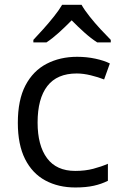

<svg xmlns="http://www.w3.org/2000/svg" viewBox="-20 -786 519 815"><path d="M299.8 9.8Q227.5 9.8 172.4 -20Q117.2 -49.8 86.4 -110.8Q55.7 -171.9 55.7 -264.6Q55.7 -361.8 88.1 -423.6Q120.6 -485.4 177.7 -515.1Q234.9 -544.9 307.6 -544.9Q347.7 -544.9 385 -536.9Q422.4 -528.8 446.3 -516.6L421.9 -448.7Q397.5 -458.5 365.5 -466.3Q333.5 -474.1 305.7 -474.1Q222.2 -474.1 180.9 -420.7Q139.6 -367.2 139.6 -265.6Q139.6 -168.5 179.7 -114.5Q219.7 -60.5 299.3 -60.5Q341.8 -60.5 376 -69.6Q410.2 -78.6 438 -90.8V-18.6Q411.1 -4.9 378.2 2.4Q345.2 9.8 299.8 9.8ZM326.2 -765.6Q338.4 -743.7 360.4 -716.1Q382.3 -688.5 406.7 -662.1Q431.2 -635.7 450.2 -616.7V-606H392.6Q366.2 -623 338.4 -647.9Q310.5 -672.9 284.2 -699.7Q257.8 -672.9 230.7 -648.2Q203.6 -623.5 177.2 -606H121.6V-616.7Q140.1 -636.2 163.8 -662.6Q187.5 -689 209.2 -716.3Q231 -743.7 243.7 -765.6Z"/></svg>

Font: Open Sans
Style: Regular
Weight: 400
Designer: Monotype Design Team
Foundry: Monotype Imaging Inc.
Version: Version 3.000; ttfautohint (v1.8.4)